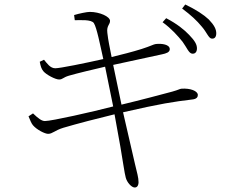

<svg xmlns="http://www.w3.org/2000/svg" viewBox="-20 -793 1040 855"><path d="M793 -607C812 -581 821 -555 836 -554C848 -553 856 -560 857 -575C858 -595 847 -612 822 -638C800 -661 768 -687 720 -712L704 -694C744 -665 772 -633 793 -607ZM879 -674C901 -649 909 -622 923 -621C935 -620 942 -627 943 -642C944 -662 934 -681 910 -706C888 -727 853 -750 805 -773L791 -755C831 -725 856 -702 879 -674ZM107 -275C115 -256 120 -243 127 -235C144 -215 180 -197 194 -197C214 -197 223 -212 262 -224C319 -241 419 -267 490 -284L516 -140C526 -83 535 -18 540 -2C545 18 565 42 580 42C593 42 597 29 597 19C597 -3 590 -24 581 -63L528 -293C698 -332 753 -340 836 -350C856 -352 861 -361 861 -370C861 -388 827 -401 788 -398C779 -397 776 -393 747 -385C718 -377 597 -345 521 -327L484 -504L701 -551C720 -555 736 -560 736 -574C736 -595 701 -600 674 -597C664 -596 652 -588 611 -575C570 -562 522 -550 477 -539C468 -586 462 -611 458 -647C454 -679 470 -683 470 -700C470 -719 424 -740 380 -740C367 -740 333 -733 310 -726L313 -703C338 -703 387 -707 398 -690C411 -670 426 -592 440 -530C360 -512 248 -489 226 -489C204 -489 190 -510 176 -527L157 -518C161 -498 164 -487 173 -476C185 -461 226 -439 243 -439C259 -439 260 -448 287 -456C329 -468 388 -482 448 -496L484 -319C392 -295 210 -254 180 -254C166 -254 151 -265 127 -288Z"/></svg>

Font: Noto Serif CJK HK ExtraLight
Style: Regular
Weight: 200
Designer: Ryoko NISHIZUKA 西塚涼子 (kana & ideographs); Frank Grießhammer (Latin, Greek & Cyrillic); Wenlong ZHANG 张文龙 (bopomofo); San
Foundry: Adobe
Version: Version 2.001;hotconv 1.1.0;makeotfexe 2.6.0